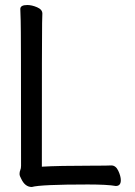

<svg xmlns="http://www.w3.org/2000/svg" viewBox="-20 -731 540 766"><path d="M107 15Q80 15 65 -17Q58 -29 58 -37Q58 -46 61 -52.5Q64 -59 64 -70Q64 -621 62.5 -649.5Q61 -678 61 -695Q61 -711 89 -711Q107 -711 128 -702Q149 -693 149 -677Q149 -665 148 -639.5Q147 -614 147 -66Q213 -70 349 -70Q411 -70 424 -71Q442 -71 452 -49.5Q462 -28 462 -12Q462 11 442 11Q408 5 331 5Q142 5 107 15Z"/></svg>

Font: LXGW WenKai Mono TC
Style: Bold
Weight: 700
Designer: LXGW / Fontworks Inc.
Foundry: LXGW / Fontworks Inc.
Version: Version 1.330